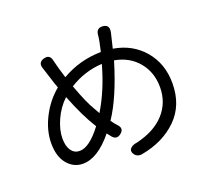

<svg xmlns="http://www.w3.org/2000/svg" viewBox="-131 -939 1263 1139"><g transform="rotate(-20 500.0 -369.0)"><path d="M426.8 -288.1Q498 -405.3 540 -557.6Q428.7 -551.8 333 -491.2Q375 -375 408.2 -321.3Q411.1 -316.4 417.5 -304.7Q423.8 -293 426.8 -288.1ZM168.9 -220.7Q168.9 -171.9 188.5 -144.5Q208 -117.2 241.2 -117.2Q302.7 -117.2 381.8 -221.7Q326.2 -309.6 273.4 -445.3Q225.6 -400.4 197.3 -337.9Q168.9 -275.4 168.9 -220.7ZM894.5 -307.6Q894.5 -168.9 807.6 -83.5Q720.7 2 581.1 27.3Q549.8 32.2 533.2 7.8Q519.5 -13.7 533.2 -28.8Q546.9 -43.9 576.2 -47.9Q692.4 -75.2 754.9 -144Q817.4 -212.9 817.4 -310.5Q817.4 -404.3 762.7 -470.2Q708 -536.1 615.2 -552.7Q551.8 -340.8 472.7 -222.7Q488.3 -200.2 503.9 -183.6Q532.2 -154.3 501 -128.9Q471.7 -105.5 447.3 -132.8Q443.4 -136.7 436.5 -146.5Q429.7 -156.2 425.8 -160.2Q327.1 -39.1 233.4 -39.1Q175.8 -39.1 136.2 -85.9Q96.7 -132.8 96.7 -215.8Q96.7 -296.9 138.2 -378.4Q179.7 -460 247.1 -515.6Q237.3 -542 222.7 -588.9Q208 -635.7 203.1 -650.4Q186.5 -693.4 227.5 -705.1Q268.6 -717.8 277.3 -671.9Q289.1 -622.1 309.6 -557.6Q423.8 -624 558.6 -626Q574.2 -690.4 577.1 -721.7Q579.1 -769.5 622.1 -765.6Q665 -761.7 654.3 -713.9Q651.4 -699.2 631.8 -620.1Q750 -600.6 822.3 -515.6Q894.5 -430.7 894.5 -307.6Z"/></g></svg>

Font: GenSenMaruGothic TW TTF Regular
Style: Regular
Weight: 400
Version: Version 1.301